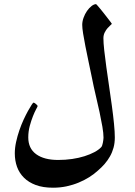

<svg xmlns="http://www.w3.org/2000/svg" viewBox="-20 -731 643 912"><path d="M525.4 -78.1Q525.4 -51.8 519.3 -29.5Q513.2 -7.3 502.4 11.7Q491.7 30.8 477.3 47.4Q462.9 64 445.3 79.1Q427.2 95.7 404.1 110.4Q380.9 125 353.8 136.2Q326.7 147.5 296.1 154.1Q265.6 160.6 231.9 160.6Q184.1 160.6 150.1 147.9Q116.2 135.3 94 113.3Q71.8 91.3 61 61.8Q50.3 32.2 50.3 -2.4Q50.3 -28.3 56.4 -56.4Q62.5 -84.5 71.8 -111.6Q81.1 -138.7 92 -162.4Q103 -186 113 -204.1Q123 -222.2 130.1 -232.9Q137.2 -243.7 139.2 -243.7Q141.1 -243.7 144.3 -241.7Q147.5 -239.7 150.6 -237.1Q153.8 -234.4 156.2 -231.7Q158.7 -229 158.7 -227.1Q158.7 -225.1 151.6 -212.2Q144.5 -199.2 136.5 -179Q128.4 -158.7 121.3 -132.6Q114.3 -106.4 114.3 -78.1Q114.3 -25.9 151.9 1.5Q189.5 28.8 256.3 28.8Q290.5 28.8 322.5 24.2Q354.5 19.5 381.3 11Q408.2 2.4 428.7 -8.5Q449.2 -19.5 460.9 -32.2Q463.4 -34.7 465.3 -40.3Q467.3 -45.9 468.5 -52.5Q469.7 -59.1 470.7 -65.9Q471.7 -72.8 471.7 -76.7Q471.7 -98.1 466.3 -129.4Q460.9 -160.6 452.9 -198.2Q444.8 -235.8 434.8 -277.8Q424.8 -319.8 416.5 -362.3Q408.2 -402.3 400.1 -440.7Q392.1 -479 385.5 -512.2Q378.9 -545.4 374.8 -571.5Q370.6 -597.7 370.6 -612.8Q370.6 -629.4 377 -647Q383.3 -664.6 393.3 -679Q403.3 -693.4 415 -702.4Q426.8 -711.4 436.5 -711.4Q437 -711.4 442.9 -704.8Q448.7 -698.2 457 -688.2Q465.3 -678.2 474.6 -666.3Q483.9 -654.3 491.9 -644Q500 -633.8 505.6 -626.2Q511.2 -618.7 511.2 -618.2Q511.2 -616.7 505.1 -611.6Q499 -606.4 491.2 -597.7Q483.4 -588.9 477.3 -576.7Q471.2 -564.5 471.2 -549.3Q471.2 -527.8 475.1 -492.2Q479 -456.5 485.1 -412.6Q491.2 -368.7 498.3 -320.6Q505.4 -272.5 511.5 -227.5Q517.6 -182.6 521.5 -143.3Q525.4 -104 525.4 -78.1Z"/></svg>

Font: Accordance
Style: Bold
Weight: 700
Version: Version 1.2 (build January 31, 2020) Miklal Software Solutio